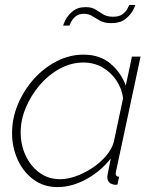

<svg xmlns="http://www.w3.org/2000/svg" viewBox="-20 -750 625 780"><path d="M214 10Q157 10 115.5 -21Q74 -52 51.5 -102Q29 -152 29 -209Q29 -270 53 -327Q77 -384 118 -429.5Q159 -475 211 -501.5Q263 -528 319 -528Q387 -528 430 -490.5Q473 -453 491 -402L516 -520H551L452 -57Q450 -50 450 -45Q450 -32 464 -32L457 0Q453 0 449.5 0.5Q446 1 443 0Q416 -5 416 -31Q416 -35 417 -40.5Q418 -46 421 -60.5Q424 -75 430 -106Q389 -54 330.5 -22Q272 10 214 10ZM224 -22Q254 -22 288 -34Q322 -46 354 -67Q386 -88 409.5 -115Q433 -142 442 -172L480 -351Q475 -390 453 -423Q431 -456 396.5 -476Q362 -496 319 -496Q269 -496 223 -471Q177 -446 141.5 -404.5Q106 -363 85 -313Q64 -263 64 -212Q64 -161 84.5 -117.5Q105 -74 141 -48Q177 -22 224 -22ZM432 -656Q404 -656 387 -665.5Q370 -675 355 -684.5Q340 -694 321 -694Q300 -694 287.5 -683.5Q275 -673 269 -661Q263 -649 262 -646H237Q237 -651 246 -669Q255 -687 275 -704Q295 -721 328 -721Q353 -721 368.5 -711Q384 -701 399.5 -691.5Q415 -682 439 -682Q465 -682 479 -693Q493 -704 498.5 -716Q504 -728 505 -730H530Q529 -725 519.5 -707Q510 -689 489 -672.5Q468 -656 432 -656Z"/></svg>

Font: Raleway ExtraLight
Style: Italic
Weight: 200
Italic angle: -12°
Designer: Matt McInerney, Pablo Impallari, Rodrigo Fuenzalida
Foundry: Matt McInerney, Pablo Impallari, Rodrigo Fuenzalida
Version: Version 4.026